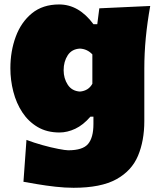

<svg xmlns="http://www.w3.org/2000/svg" viewBox="-20 -618 727 875"><path d="M315.4 237.8Q276.4 237.8 232.7 232.9Q189 228 150.4 221.4Q111.8 214.8 86.9 210.4L100.6 19.5Q133.8 32.2 173.1 43.2Q212.4 54.2 245.4 60.5Q278.3 66.9 291 66.9Q356.9 66.9 381.3 38.1Q405.8 9.3 405.8 -52.7V-86.4H392.1Q359.4 -48.3 323 -31.2Q286.6 -14.2 251 -14.2Q193.8 -14.2 151.6 -39.1Q109.4 -64 81.8 -106Q54.2 -147.9 40.8 -200.2Q27.3 -252.4 27.3 -307.1Q27.3 -384.8 51.8 -450.9Q76.2 -517.1 125.5 -557.4Q174.8 -597.7 249.5 -597.7Q339.4 -597.7 405.8 -507.8H423.3L432.6 -580.1L664.6 -590.8Q651.4 -517.1 644.5 -446.3Q637.7 -375.5 637.7 -305.2V-66.4Q637.7 23.4 608.9 92Q580.1 160.6 509.8 199.2Q439.5 237.8 315.4 237.8ZM344.2 -200.7Q383.3 -204.1 400.9 -236.3V-370.1Q377.4 -395 344.2 -396.5Q307.1 -394.5 288.6 -366Q270 -337.4 270 -297.9Q270 -260.7 288.8 -231.9Q307.6 -203.1 344.2 -200.7Z"/></svg>

Font: Pinar DS1 Black
Style: Regular
Weight: 900
Designer: Amin Abedi
Version: Version 3.000